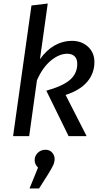

<svg xmlns="http://www.w3.org/2000/svg" viewBox="-20 -770 582 1086"><path d="M206 -435Q243 -487 289 -513Q335 -539 386 -539Q442 -539 478 -505.5Q514 -472 514 -419Q514 -355 473 -307Q432 -259 351 -233L470 0H368L242 -257Q335 -283 376 -318.5Q417 -354 417 -409Q417 -437 402 -451.5Q387 -466 360 -466Q315 -466 268 -427.5Q221 -389 189 -316L145 0H54L158 -739L250 -750ZM289 129Q289 146 281.5 163Q274 180 253 214L201 296H147L195 178Q176 159 176 136Q176 111 194 94Q212 77 237 77Q261 77 275 93Q289 109 289 129Z"/></svg>

Font: FiraGO
Style: Italic
Weight: 400
Italic angle: -8°
Designer: bBox Type GmbH
Foundry: bBox Type GmbH
Version: Version 1.001